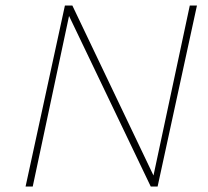

<svg xmlns="http://www.w3.org/2000/svg" viewBox="-20 -678 756 698"><path d="M696 -658 553 0H528L231 -620L99 0H73L216 -658H243L538 -40L670 -658Z"/></svg>

Font: Ysabeau Infant Extralight
Style: Italic
Weight: 200
Italic angle: -12°
Designer: Christian Thalmann (Catharsis Fonts)
Version: Version 0.003